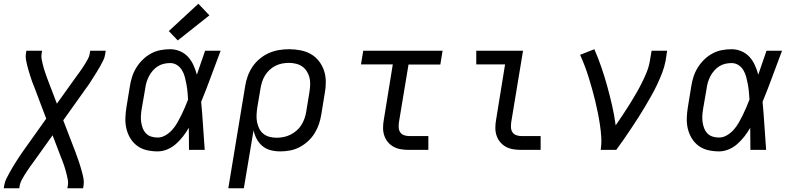

<svg xmlns="http://www.w3.org/2000/svg" viewBox="-22 -801 4242 1026"><path d="M-2 205 1 187Q4 170 12 154Q20 138 28.5 122.5Q37 107 46 92Q55 77 64.5 62Q74 47 84 32Q94 17 104 3L225 -167L161 -336Q155 -350 150 -364Q145 -378 140.5 -392.5Q136 -407 131.5 -421.5Q127 -436 123.5 -450.5Q120 -465 117 -480.5Q114 -496 116 -512L119 -530H203L200 -512Q198 -498 200.5 -485Q203 -472 206 -459.5Q209 -447 212.5 -434.5Q216 -422 220.5 -410Q225 -398 229 -386Q233 -374 238 -362L282 -247L370 -370Q378 -382 386.5 -393Q395 -404 403 -415.5Q411 -427 419 -438.5Q427 -450 434 -462Q441 -474 448 -486.5Q455 -499 457 -512L460 -530H543L540 -512Q538 -495 530 -479Q522 -463 513.5 -447.5Q505 -432 495.5 -417Q486 -402 476.5 -387Q467 -372 457.5 -357Q448 -342 437 -328L316 -158L381 11Q386 25 391 39Q396 53 401 67.5Q406 82 410 96.5Q414 111 418 125.5Q422 140 424.5 155.5Q427 171 425 187L422 205H338L341 187Q343 173 340.5 160Q338 147 335 134.5Q332 122 328.5 109.5Q325 97 321 85Q317 73 312.5 61Q308 49 303 37L259 -78L171 45Q163 57 154.5 68Q146 79 138 90.5Q130 102 122.5 113.5Q115 125 107.5 137Q100 149 93.5 161.5Q87 174 84 187L81 205Z M820 8Q791 8 762.5 1.5Q734 -5 711.5 -21.5Q689 -38 674.5 -62Q660 -86 653.5 -113.5Q647 -141 648 -170.5Q649 -200 654 -230L672 -340Q676 -366 684 -391Q692 -416 706.5 -439.5Q721 -463 741 -482.5Q761 -502 785 -515Q809 -528 835 -533Q861 -538 887 -538Q915 -538 940.5 -527Q966 -516 983.5 -496.5Q1001 -477 1012 -452.5Q1023 -428 1030 -402Q1041 -434 1052 -466Q1063 -498 1074 -530H1157Q1131 -462 1106 -393.5Q1081 -325 1053 -257Q1059 -193 1063 -128.5Q1067 -64 1072 0H988Q988 -30 987.5 -59.5Q987 -89 987 -118Q973 -94 956 -72Q939 -50 918 -31.5Q897 -13 871.5 -2.5Q846 8 820 8ZM820 -66Q842 -66 862.5 -78Q883 -90 898.5 -107.5Q914 -125 925.5 -145Q937 -165 947 -185.5Q957 -206 966 -227Q975 -248 983 -269Q982 -289 980 -309.5Q978 -330 974.5 -349.5Q971 -369 966 -388.5Q961 -408 951 -425Q941 -442 924.5 -453Q908 -464 887 -464Q870 -464 853 -460Q836 -456 821 -446.5Q806 -437 794 -423Q782 -409 774 -393.5Q766 -378 761 -361.5Q756 -345 754 -328L735 -218Q732 -200 731 -182.5Q730 -165 732.5 -148Q735 -131 741 -115.5Q747 -100 758.5 -88Q770 -76 786.5 -71Q803 -66 820 -66ZM928 -585 880 -635 1038 -781 1097 -719Z M1198 205 1288 -340Q1292 -367 1301.5 -393.5Q1311 -420 1327 -444Q1343 -468 1366 -487Q1389 -506 1415 -517.5Q1441 -529 1468.5 -533.5Q1496 -538 1523 -538Q1554 -538 1584.5 -532Q1615 -526 1640 -511.5Q1665 -497 1683 -473.5Q1701 -450 1710 -422Q1719 -394 1719 -362.5Q1719 -331 1713 -300L1695 -190Q1691 -164 1682.5 -138.5Q1674 -113 1659.5 -89.5Q1645 -66 1624.5 -47Q1604 -28 1579.5 -15Q1555 -2 1528.5 3Q1502 8 1476 8Q1449 8 1424 1.5Q1399 -5 1380.5 -20.5Q1362 -36 1350 -58Q1338 -80 1333 -105L1281 205ZM1456 -65Q1474 -65 1492.5 -68.5Q1511 -72 1528.5 -80.5Q1546 -89 1561.5 -102Q1577 -115 1587.5 -131.5Q1598 -148 1604.5 -166Q1611 -184 1614 -202L1632 -312Q1635 -331 1635.5 -350.5Q1636 -370 1631.5 -387.5Q1627 -405 1617 -420.5Q1607 -436 1592.5 -446Q1578 -456 1559.5 -460.5Q1541 -465 1522 -465Q1504 -465 1485.5 -461.5Q1467 -458 1450 -449.5Q1433 -441 1418.5 -427.5Q1404 -414 1394 -397.5Q1384 -381 1378.5 -363.5Q1373 -346 1370 -328L1353 -227Q1350 -207 1349 -187.5Q1348 -168 1351.5 -149.5Q1355 -131 1363 -114.5Q1371 -98 1385 -86.5Q1399 -75 1417.5 -70Q1436 -65 1456 -65Z M2163 0Q2141 0 2120 -3.5Q2099 -7 2081.5 -16.5Q2064 -26 2051 -41.5Q2038 -57 2031.5 -76.5Q2025 -96 2025 -117.5Q2025 -139 2029 -161L2077 -457H1907L1919 -530H2343L2331 -456H2161L2110 -149Q2108 -135 2108.5 -120.5Q2109 -106 2116 -95Q2123 -84 2136 -79Q2149 -74 2163 -74H2267V0Z M2763 0Q2741 0 2720 -3.5Q2699 -7 2681.5 -16.5Q2664 -26 2651 -41.5Q2638 -57 2631.5 -76.5Q2625 -96 2625 -117.5Q2625 -139 2629 -161L2677 -457H2523V-530H2773L2710 -149Q2708 -135 2708.5 -120.5Q2709 -106 2716 -95Q2723 -84 2736 -79Q2749 -74 2763 -74H2867V0Z M3188 0Q3193 -34 3191 -67.5Q3189 -101 3184 -134Q3179 -167 3172.5 -199Q3166 -231 3158.5 -262.5Q3151 -294 3142 -325.5Q3133 -357 3123.5 -388Q3114 -419 3102.5 -449Q3091 -479 3078 -508L3154 -538Q3175 -490 3192 -440.5Q3209 -391 3223 -340Q3237 -289 3249 -237Q3261 -185 3268 -131Q3287 -159 3305.5 -186.5Q3324 -214 3341.5 -242Q3359 -270 3375.5 -298.5Q3392 -327 3407 -356.5Q3422 -386 3434 -416Q3446 -446 3451 -477L3460 -530H3543L3535 -477Q3529 -445 3517 -413.5Q3505 -382 3490.5 -351Q3476 -320 3459 -290Q3442 -260 3424.5 -230.5Q3407 -201 3388.5 -172Q3370 -143 3350.5 -114Q3331 -85 3311.5 -56.5Q3292 -28 3271 0Z M3820 8Q3791 8 3762.5 1.5Q3734 -5 3711.5 -21.5Q3689 -38 3674.5 -62Q3660 -86 3653.5 -113.5Q3647 -141 3648 -170.5Q3649 -200 3654 -230L3672 -340Q3676 -366 3684 -391Q3692 -416 3706.5 -439.5Q3721 -463 3741 -482.5Q3761 -502 3785 -515Q3809 -528 3835 -533Q3861 -538 3887 -538Q3915 -538 3940.5 -527Q3966 -516 3983.5 -496.5Q4001 -477 4012 -452.5Q4023 -428 4030 -402Q4041 -434 4052 -466Q4063 -498 4074 -530H4157Q4131 -462 4106 -393.5Q4081 -325 4053 -257Q4059 -193 4063 -128.5Q4067 -64 4072 0H3988Q3988 -30 3987.5 -59.5Q3987 -89 3987 -118Q3973 -94 3956 -72Q3939 -50 3918 -31.5Q3897 -13 3871.5 -2.5Q3846 8 3820 8ZM3820 -66Q3842 -66 3862.5 -78Q3883 -90 3898.5 -107.5Q3914 -125 3925.5 -145Q3937 -165 3947 -185.5Q3957 -206 3966 -227Q3975 -248 3983 -269Q3982 -289 3980 -309.5Q3978 -330 3974.5 -349.5Q3971 -369 3966 -388.5Q3961 -408 3951 -425Q3941 -442 3924.5 -453Q3908 -464 3887 -464Q3870 -464 3853 -460Q3836 -456 3821 -446.5Q3806 -437 3794 -423Q3782 -409 3774 -393.5Q3766 -378 3761 -361.5Q3756 -345 3754 -328L3735 -218Q3732 -200 3731 -182.5Q3730 -165 3732.5 -148Q3735 -131 3741 -115.5Q3747 -100 3758.5 -88Q3770 -76 3786.5 -71Q3803 -66 3820 -66Z"/></svg>

Font: Iosevka Curly Extended
Style: Italic
Weight: 400
Width: 7
Italic angle: -9°
Monospace: yes
Designer: Belleve Invis
Foundry: Belleve Invis
Version: Version 11.1.0; ttfautohint (v1.8.3)